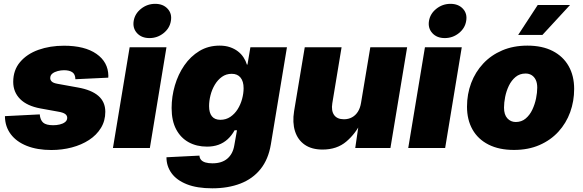

<svg xmlns="http://www.w3.org/2000/svg" viewBox="-20 -787 3098 1021"><path d="M253.4 10.7Q178.2 10.7 122.8 -11.2Q67.4 -33.2 37.4 -73.2Q7.3 -113.3 6.3 -166.5Q6.3 -167.5 6.3 -168.2Q6.3 -168.9 6.3 -169.4L191.4 -178.7Q193.8 -148.9 209.5 -135Q225.1 -121.1 263.2 -121.1Q280.8 -121.1 297.6 -125Q314.5 -128.9 325.9 -137.7Q337.4 -146.5 337.4 -160.6Q337.4 -172.9 326.4 -180.9Q315.4 -189 288.6 -193.4L194.8 -210.4Q123.5 -223.6 86.9 -260.5Q50.3 -297.4 50.3 -351.6Q50.3 -414.1 86.7 -457Q123 -500 184.3 -522Q245.6 -543.9 320.3 -543.9Q430.7 -543.9 492.9 -500.5Q555.2 -457 556.2 -383.8Q556.2 -381.8 555.9 -379.2Q555.7 -376.5 555.7 -374L380.9 -365.7Q380.4 -392.1 364.7 -402.8Q349.1 -413.6 320.3 -413.6Q304.2 -413.6 287.1 -409.2Q270 -404.8 258.5 -395.8Q247.1 -386.7 247.1 -371.6Q247.1 -361.3 255.4 -353.3Q263.7 -345.2 286.1 -341.3L394 -321.8Q466.3 -309.1 503.2 -277.1Q540 -245.1 540 -192.4Q540 -144.5 516.8 -106.7Q493.7 -68.8 453.6 -42.7Q413.6 -16.6 361.8 -2.9Q310.1 10.7 253.4 10.7Z M580.6 0 669.4 -535.6H865.2L776.9 0ZM774.9 -584.5Q732.9 -584.5 708.7 -610.8Q684.6 -637.2 690.9 -675.8Q697.3 -714.4 730.2 -740.5Q763.2 -766.6 805.2 -766.6Q847.2 -766.6 871.3 -740.5Q895.5 -714.4 888.7 -675.8Q882.8 -637.2 849.9 -610.8Q816.9 -584.5 774.9 -584.5Z M1108.9 214.4Q1027.8 214.4 973.6 192.9Q919.4 171.4 892.3 134Q865.2 96.7 865.2 49.3L1040.5 40.5Q1041.5 54.7 1049.8 63.7Q1058.1 72.8 1073.2 77.1Q1088.4 81.5 1109.9 81.5Q1159.2 81.5 1188.5 56.9Q1217.8 32.2 1225.6 -12.2L1240.2 -94.2H1227.5Q1211.9 -65.9 1190.4 -46.4Q1168.9 -26.9 1141.8 -17.1Q1114.7 -7.3 1080.6 -7.3Q1025.9 -7.3 983.4 -30.5Q940.9 -53.7 916.7 -99.4Q892.6 -145 892.6 -212.4Q892.6 -273.4 909.9 -332.5Q927.2 -391.6 960.2 -439.5Q993.2 -487.3 1040.5 -515.9Q1087.9 -544.4 1147.9 -544.4Q1178.7 -544.4 1202.9 -536.1Q1227.1 -527.8 1245.1 -513.9Q1263.2 -500 1275.1 -481.7Q1287.1 -463.4 1293 -443.4H1295.9L1311.5 -535.6H1505.9L1420.4 -19.5Q1407.2 60.1 1365.5 112.1Q1323.7 164.1 1258.3 189.2Q1192.9 214.4 1108.9 214.4ZM1151.9 -149.9Q1181.6 -149.9 1204.8 -165.5Q1228 -181.2 1243.7 -206.1Q1259.3 -231 1267.3 -260.5Q1275.4 -290 1275.4 -317.9Q1275.4 -354.5 1259 -374.5Q1242.7 -394.5 1212.4 -394.5Q1182.6 -394.5 1160.2 -378.4Q1137.7 -362.3 1122.3 -336.4Q1106.9 -310.5 1099.4 -280.5Q1091.8 -250.5 1091.8 -222.7Q1091.8 -187 1106.9 -168.5Q1122.1 -149.9 1151.9 -149.9Z M1695.3 8.3Q1637.7 8.3 1600.6 -17.3Q1563.5 -43 1548.8 -89.1Q1534.2 -135.3 1543.9 -195.8L1600.6 -535.6H1796.4L1747.1 -237.8Q1740.7 -197.8 1756.8 -175.3Q1772.9 -152.8 1809.1 -152.8Q1833 -152.8 1851.8 -163.1Q1870.6 -173.3 1883.1 -192.9Q1895.5 -212.4 1899.9 -240.2L1949.2 -535.6H2145L2056.2 0H1869.1L1889.6 -140.6H1902.3Q1871.6 -76.7 1821.5 -34.2Q1771.5 8.3 1695.3 8.3Z M2150.9 0 2239.7 -535.6H2435.5L2347.2 0ZM2345.2 -584.5Q2303.2 -584.5 2279.1 -610.8Q2254.9 -637.2 2261.2 -675.8Q2267.6 -714.4 2300.5 -740.5Q2333.5 -766.6 2375.5 -766.6Q2417.5 -766.6 2441.7 -740.5Q2465.8 -714.4 2459 -675.8Q2453.1 -637.2 2420.2 -610.8Q2387.2 -584.5 2345.2 -584.5Z M2712.9 10.3Q2633.8 10.3 2577.9 -18.1Q2522 -46.4 2492.7 -98.1Q2463.4 -149.9 2463.4 -219.7Q2463.4 -286.6 2485.6 -345.5Q2507.8 -404.3 2549.6 -449Q2591.3 -493.7 2650.6 -519Q2710 -544.4 2784.7 -544.4Q2863.3 -544.4 2918.9 -515.9Q2974.6 -487.3 3003.9 -435.5Q3033.2 -383.8 3033.2 -314Q3033.2 -249 3012 -190.4Q2990.7 -131.8 2949.5 -86.7Q2908.2 -41.5 2848.6 -15.6Q2789.1 10.3 2712.9 10.3ZM2722.7 -138.2Q2753.4 -138.2 2775.4 -156.7Q2797.4 -175.3 2810.8 -203.9Q2824.2 -232.4 2830.6 -263.7Q2836.9 -294.9 2836.9 -320.8Q2836.9 -345.7 2828.9 -362.3Q2820.8 -378.9 2806.9 -387.5Q2793 -396 2774.9 -396Q2743.7 -396 2721.7 -377.7Q2699.7 -359.4 2686 -331.1Q2672.4 -302.7 2666.3 -271.7Q2660.2 -240.7 2660.2 -214.8Q2660.2 -177.2 2678 -157.7Q2695.8 -138.2 2722.7 -138.2ZM2735.4 -601.1 2839.4 -760.3H3011.2L2864.3 -601.1Z"/></svg>

Font: Inter 20pt Black
Style: Italic
Weight: 900
Italic angle: -9.3988°
Version: Version 4.001;git-66647c0bb